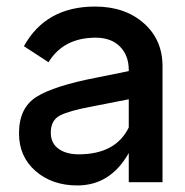

<svg xmlns="http://www.w3.org/2000/svg" viewBox="-20 -556 564 586"><path d="M373 -342Q373 -387 346 -414Q319 -441 272 -441Q174 -441 128 -366L53 -415Q120 -536 270 -536Q361 -536 418.5 -485.5Q476 -435 476 -354V0H373V-89Q317 10 216 10Q139 10 88.5 -34Q38 -78 38 -149Q38 -227 91.5 -260.5Q145 -294 274 -319L373 -339ZM135 -151Q135 -119 158.5 -102Q182 -85 220 -85Q333 -85 373 -167V-253L261 -231Q191 -218 163 -203.5Q135 -189 135 -151Z"/></svg>

Font: Easer Grotesk
Style: Regular
Weight: 400
Designer: Boardeaser, Bonnie Shaver-Troup, Thomas Jockin
Foundry: Lexend
Version: Version 1.008;Glyphs 3.1.2 (3151)